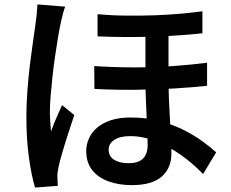

<svg xmlns="http://www.w3.org/2000/svg" viewBox="-20 -799 1040 866"><path d="M740 -683Q740 -646 740 -604Q740 -562 740 -522Q740 -482 740 -450Q740 -400 742 -352Q744 -304 746.5 -260.5Q749 -217 751 -178Q753 -139 753 -106Q753 -41 709.5 -2.5Q666 36 574 36Q517 36 470.5 19.5Q424 3 396.5 -31Q369 -65 369 -117Q369 -158 391 -192.5Q413 -227 458 -248Q503 -269 570 -269Q643 -269 703 -252.5Q763 -236 811 -211.5Q859 -187 895.5 -160Q932 -133 955 -112L896 -14Q849 -63 794 -101.5Q739 -140 681.5 -162.5Q624 -185 567 -185Q521 -185 495.5 -168Q470 -151 470 -124Q470 -94 494.5 -78.5Q519 -63 560 -63Q593 -63 611.5 -73.5Q630 -84 638 -102.5Q646 -121 646 -145Q646 -168 644.5 -202.5Q643 -237 641 -279Q639 -321 637.5 -364Q636 -407 636 -446Q636 -486 636 -531.5Q636 -577 636 -618Q636 -659 636 -683ZM405 -501Q498 -495 588 -495Q678 -495 760.5 -501Q843 -507 914 -516V-412Q849 -405 766 -400Q683 -395 591 -394Q499 -393 406 -398ZM420 -735Q486 -729 551 -728.5Q616 -728 677 -730Q738 -732 792.5 -737Q847 -742 893 -748V-649Q848 -644 793.5 -640Q739 -636 678 -634Q617 -632 552 -632Q487 -632 420 -635ZM274 -769Q270 -759 265.5 -743Q261 -727 257.5 -711Q254 -695 252 -686Q247 -663 241 -626.5Q235 -590 228.5 -546Q222 -502 217 -456Q212 -410 208.5 -368Q205 -326 205 -295Q205 -275 206.5 -251.5Q208 -228 210 -206Q217 -226 225.5 -246.5Q234 -267 243 -287Q252 -307 260 -325L315 -280Q302 -241 287.5 -196.5Q273 -152 261.5 -112.5Q250 -73 244 -46Q242 -36 240 -22.5Q238 -9 239 0Q239 7 239.5 18Q240 29 241 39L138 47Q122 -6 110.5 -88Q99 -170 99 -272Q99 -328 103.5 -389Q108 -450 115 -507.5Q122 -565 129 -612.5Q136 -660 140 -689Q143 -709 145.5 -733.5Q148 -758 149 -779Z"/></svg>

Font: Noto Sans TC SemiBold
Style: Regular
Weight: 600
Designer: Ryoko NISHIZUKA  (kana, bopomofo & ideographs); Paul D. Hunt (Latin, Greek & Cyrillic); Sandoll Communications , Soo-you
Foundry: Adobe
Version: Version 2.004-H2;hotconv 1.0.118;makeotfexe 2.5.65603